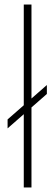

<svg xmlns="http://www.w3.org/2000/svg" viewBox="-20 -828 244 848"><path d="M13.5 -261V-300.5L187 -452.5V-413ZM85 0V-808H119V0Z"/></svg>

Font: Encode Sans Condensed Thin Thin
Style: Regular
Weight: 250
Version: Version 3.002